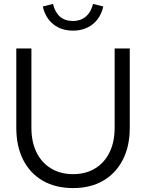

<svg xmlns="http://www.w3.org/2000/svg" viewBox="-20 -947 744 978"><path d="M352 11Q263 11 198 -26.5Q133 -64 98 -133Q63 -202 63 -296V-700H140V-296Q140 -224 166 -171Q192 -118 240 -89Q288 -60 352 -60Q417 -60 464.5 -89Q512 -118 538 -171Q564 -224 564 -296V-700H641V-296Q641 -202 605.5 -133Q570 -64 505.5 -26.5Q441 11 352 11ZM352 -791Q292 -791 251.5 -823.5Q211 -856 198 -914L250 -927Q271 -840 352 -840Q390 -840 416.5 -862Q443 -884 454 -927L506 -914Q493 -856 452 -823.5Q411 -791 352 -791Z"/></svg>

Font: Red Hat Display
Style: Regular
Weight: 300
Designer: Pentagram, MCKL
Foundry: Pentagram, MCKL
Version: Version 1.023